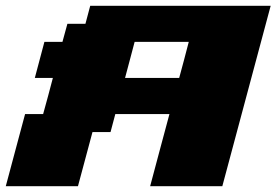

<svg xmlns="http://www.w3.org/2000/svg" viewBox="-20 -645 957 665"><path d="M500 0H750Q777.8 -104 833.7 -312.3Q889.6 -520.5 917.5 -625H292.5L275.9 -562.5H213.4L196.3 -500H133.8Q128.4 -479 117.2 -437.5Q106 -396 100.6 -375H163.1Q157.7 -354 146.5 -312.3Q135.3 -270.5 129.4 -250H66.9Q55.7 -208 33.4 -125Q11.2 -42 0 0H250L300.3 -187.5H362.8L379.4 -250H566.9Q555.7 -208.5 533.4 -125.2Q511.2 -42 500 0ZM600.6 -375H413.1Q418.5 -395.5 429.7 -437.3Q440.9 -479 446.3 -500H633.8Q628.4 -479 617.4 -437.3Q606.4 -395.5 600.6 -375Z"/></svg>

Font: Faithful 32x
Style: BoldOblique
Weight: 400
Foundry: Faithful Resource Pack
Version: Version 1.0; January 27, 2023